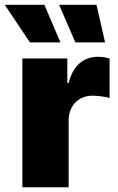

<svg xmlns="http://www.w3.org/2000/svg" viewBox="-45 -793 498 813"><path d="M240.1 -545.5V-441.8H245.7Q260.7 -499.3 293.1 -525.9Q325.6 -552.6 369.3 -552.6Q394.2 -552.6 419 -545.1V-377.8Q412.3 -380.3 402.9 -382.1Q393.5 -383.9 383.3 -385.1Q373.2 -386.4 363.5 -387.1Q353.7 -387.8 346.6 -387.8Q323.9 -387.8 305.2 -380Q286.6 -372.2 273.4 -358.3Q260.3 -344.5 253 -325.5Q245.7 -306.5 245.7 -284.1V0H49.7V-545.5ZM142.8 -772.7 210.9 -613.6H81.7L-24.9 -772.7ZM363.6 -772.7 399.9 -613.6H274.1L205.3 -772.7Z"/></svg>

Font: Inter P Black
Style: Regular
Weight: 900
Designer: Rasmus Andersson
Foundry: rsms
Version: Version 3.018;git-588b23468